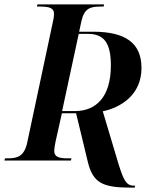

<svg xmlns="http://www.w3.org/2000/svg" viewBox="-42 -734 721 878"><path d="M558 124H574L576 115H570C535 115 523 89 500 16L428 -225C509 -242 605 -299 605 -423C605 -538 531 -589 383 -589H320L330 -636C343 -696 371 -704 418 -704H432L434 -714H129L127 -704H141C180 -704 205 -699 205 -671C205 -665 204 -650 199 -630L82 -80C68 -18 36 -10 -5 -10H-19L-22 0H282L285 -10H266C231 -10 206 -15 206 -44C206 -52 208 -67 212 -86L241 -216H306L360 8C384 105 431 124 558 124ZM300 -226H242L318 -579H361C433 -579 465 -538 465 -435C465 -291 398 -226 300 -226Z"/></svg>

Font: Noto Serif Display SemiCondensed SemiBold
Style: Italic
Weight: 600
Width: 4
Italic angle: -12°
Designer: Monotype Design Team
Foundry: Monotype Imaging Inc.
Version: Version 2.009